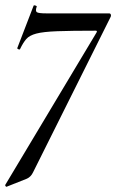

<svg xmlns="http://www.w3.org/2000/svg" viewBox="-34 -437 444 732"><path d="M-9 275Q-10 276 -12.5 273Q-15 270 -14 268L334 -313Q338 -320 331 -320Q238 -320 184.5 -318Q131 -316 104.5 -309Q78 -302 66 -288Q54 -274 43 -251Q42 -247 36.5 -249Q31 -251 32 -254L94 -415Q95 -418 101 -416Q107 -414 106 -412Q100 -395 106.5 -390.5Q113 -386 143 -386Q157 -386 185 -386Q213 -386 248 -386Q283 -386 318.5 -386Q354 -386 382 -386Q387 -386 388.5 -381.5Q390 -377 388 -373L92 220Q84 237 69 244Z"/></svg>

Font: Cormorant Light SemiBold
Style: Italic
Weight: 600
Italic angle: -10°
Version: Version 4.000